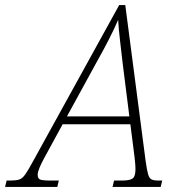

<svg xmlns="http://www.w3.org/2000/svg" viewBox="-78 -734 706 754"><path d="M-58 0 -52 -25H-37Q-15 -25 -2.5 -29Q10 -33 21.5 -49.5Q33 -66 53 -103L390 -714H414L494 -101Q499 -66 503.5 -50Q508 -34 517 -29.5Q526 -25 543 -25H559L553 0H364L370 -25H401Q433 -25 443.5 -33.5Q454 -42 454 -70Q454 -80 452.5 -96Q451 -112 450 -120L434 -246H168L96 -114Q84 -92 77 -75Q70 -58 70 -48Q70 -33 79.5 -29Q89 -25 120 -25H153L147 0ZM301 -489 185 -277H430L404 -483Q399 -527 393.5 -573.5Q388 -620 386 -656Q370 -619 349 -578Q328 -537 301 -489Z"/></svg>

Font: Noto Serif SemiCondensed ExtraLight
Style: Italic
Weight: 200
Width: 4
Italic angle: -12°
Designer: Monotype Design Team
Foundry: Monotype Imaging Inc.
Version: Version 2.013